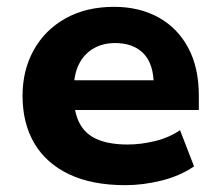

<svg xmlns="http://www.w3.org/2000/svg" viewBox="-20 -531 646 562"><path d="M347 11Q249 11 182 -21Q115 -53 80.5 -111.5Q46 -170 46 -251Q46 -325 78.5 -384Q111 -443 171.5 -477Q232 -511 314 -511Q388 -511 444 -480Q500 -449 531 -391Q562 -333 562 -251V-209H174V-296H443L430 -281Q430 -344 400 -374.5Q370 -405 317 -405Q281 -405 253.5 -389Q226 -373 211 -343Q196 -313 196 -269V-254Q196 -202 213 -170Q230 -138 265 -123Q300 -108 354 -108Q392 -108 433.5 -118Q475 -128 507 -150L548 -44Q507 -16 453 -2.5Q399 11 347 11Z"/></svg>

Font: Nunito Sans 8pt ExtraBold
Style: Regular
Weight: 800
Version: Version 3.101;gftools[0.9.27]